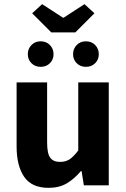

<svg xmlns="http://www.w3.org/2000/svg" viewBox="-20 -893 608 925"><path d="M214 12Q133 12 96.5 -41Q60 -94 60 -188V-496H207V-207Q207 -153 222 -133Q237 -113 269 -113Q297 -113 316 -126Q335 -139 357 -168V-496H504V0H384L373 -69H370Q338 -31 301.5 -9.5Q265 12 214 12ZM183 -873 283 -808H287L387 -873L435 -829L343 -737H227L135 -829ZM176 -571Q149 -571 131.5 -588.5Q114 -606 114 -632Q114 -658 131.5 -676Q149 -694 176 -694Q203 -694 220.5 -676Q238 -658 238 -632Q238 -606 220.5 -588.5Q203 -571 176 -571ZM394 -571Q367 -571 349.5 -588.5Q332 -606 332 -632Q332 -658 349.5 -676Q367 -694 394 -694Q421 -694 438.5 -676Q456 -658 456 -632Q456 -606 438.5 -588.5Q421 -571 394 -571Z"/></svg>

Font: Giro Regular
Style: Bold
Weight: 700
Designer: Paul D. Hunt
Foundry: Adobe Systems Incorporated
Version: Version 1.000;PS 1.0;hotconv 1.0.88;makeotf.lib2.5.647800